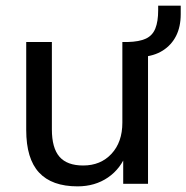

<svg xmlns="http://www.w3.org/2000/svg" viewBox="-20 -652 661 681"><path d="M255 9Q164 9 118.5 -40Q73 -89 73 -191V-503H164V-193Q164 -127 191 -96Q218 -65 275 -65Q337 -65 375.5 -106.5Q414 -148 414 -217V-503H505V0H417V-111H430Q409 -54 363 -22.5Q317 9 255 9ZM482 -450 433 -481V-503Q474 -504 497.5 -515Q521 -526 531 -551Q541 -576 541 -615V-632H621V-602Q621 -557 604.5 -524.5Q588 -492 557 -472.5Q526 -453 482 -450Z"/></svg>

Font: Mulish ExtraLight Medium
Style: Regular
Weight: 500
Version: Version 3.603